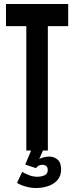

<svg xmlns="http://www.w3.org/2000/svg" viewBox="-20 -755 372 963"><path d="M112 0V-624H10V-735H322V-624H220V0ZM228.5 30.5Q250.5 30.5 268.5 45.2Q286.5 60 286.5 95Q286.5 127.5 268.2 148.2Q250 169 221.2 178.5Q192.5 188 161 188Q134 188 106.2 179.8Q78.5 171.5 65.5 162L91.5 107Q100.5 113.5 122.8 122.5Q145 131.5 166.5 131.5Q188.5 131.5 204 124Q219.5 116.5 219.5 98Q219.5 82.5 211.2 77Q203 71.5 193.5 71.5Q171 71.5 161 88.5L106.5 70.5L136 0H195.5L172 54H167.5Q171.5 43 190 36.8Q208.5 30.5 228.5 30.5Z"/></svg>

Font: League Gothic
Style: Regular
Weight: 400
Designer: The League of Moveable Type
Version: Version 2.001